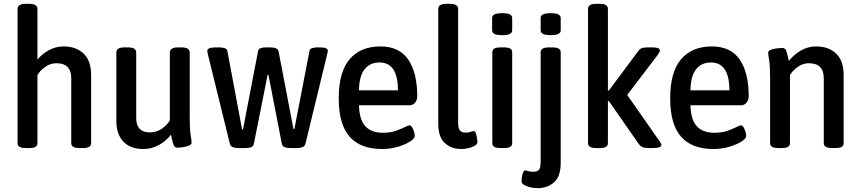

<svg xmlns="http://www.w3.org/2000/svg" viewBox="-20 -773 4500 1005"><path d="M117 2Q92 2 82 -4.5Q72 -11 72 -23V-727Q72 -753 117 -753H131Q176 -753 176 -727V-461Q198 -489 234.5 -509.5Q271 -530 313 -530Q378 -530 417.5 -492.5Q457 -455 457 -380V-23Q457 -11 447 -4.5Q437 2 412 2H398Q374 2 363.5 -4.5Q353 -11 353 -23V-363Q353 -442 275 -442Q243 -442 216 -422.5Q189 -403 176 -380V-23Q176 -11 166 -4.5Q156 2 131 2Z M730 7Q663 7 626 -31.5Q589 -70 589 -140V-499Q589 -511 599 -518Q609 -525 634 -525H648Q672 -525 682.5 -518Q693 -511 693 -499V-155Q693 -80 765 -80Q797 -80 824.5 -97.5Q852 -115 869 -143V-499Q869 -511 879.5 -518Q890 -525 914 -525H928Q952 -525 962.5 -518Q973 -511 973 -499V-157Q973 -94 978 -65.5Q983 -37 983 -26Q983 -17 969 -11Q955 -5 937 -2.5Q919 0 909 0Q894 0 888.5 -14.5Q883 -29 875 -68Q850 -35 812 -14Q774 7 730 7Z M1227 2Q1211 2 1199 -2.5Q1187 -7 1183 -21L1068 -489Q1067 -495 1066 -499Q1065 -503 1065 -507Q1065 -525 1111 -525H1127Q1143 -525 1155.5 -521Q1168 -517 1170 -507L1247 -96H1252L1331 -506Q1333 -517 1344.5 -521Q1356 -525 1373 -525H1394Q1434 -525 1438 -505L1516 -98H1521L1600 -507Q1601 -517 1613.5 -521Q1626 -525 1643 -525H1654Q1696 -525 1696 -507Q1696 -502 1693 -491L1579 -21Q1575 -7 1563 -2.5Q1551 2 1535 2H1499Q1483 2 1470.5 -2.5Q1458 -7 1455 -21L1385 -382H1381L1309 -21Q1307 -7 1294.5 -2.5Q1282 2 1265 2Z M1980 7Q1866 7 1809.5 -58Q1753 -123 1753 -258Q1753 -396 1810 -463Q1867 -530 1971 -530Q2070 -530 2117 -461Q2164 -392 2164 -269Q2164 -250 2153 -236Q2142 -222 2124 -222H1859Q1861 -146 1892.5 -112Q1924 -78 1984 -78Q2023 -78 2051.5 -88Q2080 -98 2098.5 -107.5Q2117 -117 2123 -117Q2131 -117 2137 -107Q2143 -97 2147 -84Q2151 -71 2151 -62Q2151 -48 2126 -32Q2101 -16 2061.5 -4.5Q2022 7 1980 7ZM1859 -300H2063Q2063 -446 1966 -446Q1917 -446 1888.5 -410.5Q1860 -375 1859 -300Z M2395 7Q2343 7 2308.5 -24Q2274 -55 2274 -126V-727Q2274 -739 2284 -746Q2294 -753 2319 -753H2333Q2358 -753 2368 -746Q2378 -739 2378 -727V-134Q2378 -103 2386.5 -91Q2395 -79 2417 -79Q2435 -79 2444 -83Q2453 -87 2459 -87Q2467 -87 2471 -75Q2475 -63 2477 -49Q2479 -35 2479 -30Q2479 -18 2465 -10Q2451 -2 2431.5 2.5Q2412 7 2395 7Z M2602 2Q2577 2 2567 -4.5Q2557 -11 2557 -23V-500Q2557 -512 2567 -518.5Q2577 -525 2602 -525H2616Q2641 -525 2651 -518.5Q2661 -512 2661 -500V-23Q2661 -11 2651 -4.5Q2641 2 2616 2ZM2609 -589Q2580 -589 2568 -595.5Q2556 -602 2556 -614V-679Q2556 -691 2568 -697.5Q2580 -704 2609 -704Q2637 -704 2649 -697.5Q2661 -691 2661 -679V-614Q2661 -602 2649 -595.5Q2637 -589 2609 -589Z M2793 212Q2776 212 2756.5 207.5Q2737 203 2723.5 195Q2710 187 2710 176Q2710 170 2711.5 156.5Q2713 143 2717.5 131Q2722 119 2729 119Q2735 119 2744 122.5Q2753 126 2772 126Q2794 126 2802 114.5Q2810 103 2810 72V-500Q2810 -512 2820.5 -518.5Q2831 -525 2856 -525H2869Q2894 -525 2904.5 -518.5Q2915 -512 2915 -500V79Q2915 151 2880 181.5Q2845 212 2793 212ZM2863 -589Q2834 -589 2822 -595.5Q2810 -602 2810 -614V-679Q2810 -691 2822 -697.5Q2834 -704 2863 -704Q2891 -704 2903 -697.5Q2915 -691 2915 -679V-614Q2915 -602 2903 -595.5Q2891 -589 2863 -589Z M3103 2Q3078 2 3068 -4.5Q3058 -11 3058 -23V-727Q3058 -739 3068 -746Q3078 -753 3103 -753H3117Q3142 -753 3152 -746Q3162 -739 3162 -727V-299H3167L3321 -506Q3330 -518 3340 -521.5Q3350 -525 3375 -525H3395Q3434 -525 3434 -509Q3434 -502 3423 -486L3263 -276L3433 -33Q3442 -21 3442 -14Q3442 2 3396 2H3378Q3354 2 3342.5 -3Q3331 -8 3321 -23L3167 -244H3162V-23Q3162 -11 3152 -4.5Q3142 2 3117 2Z M3715 7Q3601 7 3544.5 -58Q3488 -123 3488 -258Q3488 -396 3545 -463Q3602 -530 3706 -530Q3805 -530 3852 -461Q3899 -392 3899 -269Q3899 -250 3888 -236Q3877 -222 3859 -222H3594Q3596 -146 3627.5 -112Q3659 -78 3719 -78Q3758 -78 3786.5 -88Q3815 -98 3833.5 -107.5Q3852 -117 3858 -117Q3866 -117 3872 -107Q3878 -97 3882 -84Q3886 -71 3886 -62Q3886 -48 3861 -32Q3836 -16 3796.5 -4.5Q3757 7 3715 7ZM3594 -300H3798Q3798 -446 3701 -446Q3652 -446 3623.5 -410.5Q3595 -375 3594 -300Z M4056 2Q4031 2 4021 -4.5Q4011 -11 4011 -23V-366Q4011 -429 4006 -457.5Q4001 -486 4001 -498Q4001 -507 4015 -512.5Q4029 -518 4047 -520Q4065 -522 4075 -522Q4090 -522 4095.5 -507.5Q4101 -493 4109 -454Q4135 -487 4172 -508.5Q4209 -530 4252 -530Q4317 -530 4356.5 -492.5Q4396 -455 4396 -380V-23Q4396 -11 4386 -4.5Q4376 2 4351 2H4337Q4313 2 4302.5 -4.5Q4292 -11 4292 -23V-363Q4292 -442 4214 -442Q4182 -442 4155 -422.5Q4128 -403 4115 -380V-23Q4115 -11 4105 -4.5Q4095 2 4070 2Z"/></svg>

Font: Asap Semi Condensed Medium
Style: Regular
Weight: 500
Width: 4
Designer: Pablo Cosgaya
Foundry: Omnibus-Type
Version: Version 3.001; ttfautohint (v1.8.4.7-5d5b)